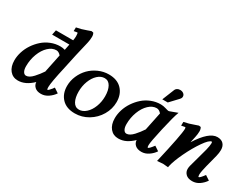

<svg xmlns="http://www.w3.org/2000/svg" viewBox="-68 -1314 2409 1860"><g transform="rotate(30 1136.5 -384.0)"><path d="M546.9 -769.5 567.9 -766.1Q579.1 -751 579.1 -723.1Q579.1 -690.4 570.3 -652.8Q531.2 -492.7 497.6 -329.6Q455.1 -142.1 455.1 -90.3Q455.1 -63.5 461.9 -63.5Q470.7 -63.5 501.5 -101.6L500.5 -100.6Q501 -101.6 506.8 -109.6Q512.7 -117.7 513.2 -118.2L565.4 -83.5Q542.5 -48.8 504.9 -23.2Q467.3 2.4 425.3 2.4Q380.4 2.4 356 -20Q331.5 -42.5 330.1 -74.7Q250.5 2.4 166.5 2.4Q109.9 2.4 75.4 -39.3Q41 -81.1 41 -152.3Q41 -198.2 56.2 -246.6Q71.3 -294.9 100.3 -338.4Q129.4 -381.8 167.7 -416Q206.1 -450.2 256.3 -470.5Q306.6 -490.7 360.8 -490.7Q385.7 -490.7 413.1 -482.9Q419.9 -521 426.3 -549.3H233.4L244.6 -603.5H437.5Q442.4 -632.8 442.4 -650.4Q442.4 -689.9 434.1 -689.9Q428.2 -689.9 397 -683.1L397.9 -725.1Q429.2 -731 451.9 -737.3Q474.6 -743.7 506.6 -755.1Q538.6 -766.6 546.9 -769.5ZM357.9 -210.9 355 -207.5Q380.4 -324.7 397 -410.6Q372.6 -439 346.2 -439Q299.8 -439 258.3 -400.1Q216.8 -361.3 192.1 -296.4Q167.5 -231.4 167.5 -158.7Q167.5 -121.1 179.9 -99.4Q192.4 -77.6 212.9 -77.6Q230.5 -77.6 249.8 -89.1Q269 -100.6 288.6 -122.1Q308.1 -143.6 323.7 -163.6Q339.4 -183.6 357.9 -210.9Z M904.3 -490.7Q998.5 -490.7 1050 -436.5Q1101.6 -382.3 1101.6 -295.4Q1101.6 -217.8 1061 -148.9Q1020.5 -80.1 951.7 -38.8Q882.8 2.4 803.7 2.4Q709.5 2.4 658.2 -51.5Q606.9 -105.5 606.9 -191.9Q606.9 -250.5 630.9 -305.4Q654.8 -360.4 694.6 -400.9Q734.4 -441.4 789.6 -466.1Q844.7 -490.7 904.3 -490.7ZM886.7 -439Q845.2 -439 809.3 -405.8Q773.4 -372.6 752.4 -317.4Q731.4 -262.2 731.4 -200.2Q731.4 -132.3 754.2 -90.8Q776.9 -49.3 820.8 -49.3Q861.8 -49.3 898.2 -82.3Q934.6 -115.2 955.8 -170.2Q977.1 -225.1 977.1 -287.1Q977.1 -355 953.6 -397Q930.2 -439 886.7 -439Z M1548.8 2.4Q1503.9 2.4 1479 -19.3Q1454.1 -41 1453.1 -74.2Q1414.1 -36.6 1374.8 -17.1Q1335.4 2.4 1289.6 2.4Q1232.9 2.4 1198.2 -39.3Q1163.6 -81.1 1163.6 -152.3Q1163.6 -198.2 1178.7 -246.6Q1193.8 -294.9 1222.9 -338.4Q1252 -381.8 1290.3 -416Q1328.6 -450.2 1379.2 -470.5Q1429.7 -490.7 1483.9 -490.7Q1511.7 -490.7 1541.5 -481.4Q1571.3 -472.2 1579.1 -472.2Q1582.5 -472.2 1587.9 -474.1L1672.9 -505.4Q1649.9 -446.3 1613.8 -285.6Q1577.6 -125 1577.6 -89.4Q1577.6 -63.5 1585 -63.5Q1596.7 -63.5 1637.2 -117.2L1688 -83.5Q1665.5 -48.8 1627.9 -23.2Q1590.3 2.4 1548.8 2.4ZM1480.5 -210.9 1478 -207.5Q1511.2 -364.3 1520 -410.6Q1495.6 -439 1468.8 -439Q1422.4 -439 1381.1 -400.1Q1339.8 -361.3 1315.2 -296.4Q1290.5 -231.4 1290.5 -158.7Q1290.5 -121.1 1303 -99.4Q1315.4 -77.6 1335.9 -77.6Q1353.5 -77.6 1372.8 -89.1Q1392.1 -100.6 1411.6 -121.8Q1431.2 -143.1 1446.5 -163.3Q1461.9 -183.6 1480.5 -210.9ZM1532.2 -540H1471.2L1526.4 -677.2Q1530.8 -688 1543.9 -696.8Q1557.1 -705.6 1576.7 -705.6Q1600.1 -705.6 1615.7 -693.1Q1631.3 -680.7 1631.3 -661.6Q1631.3 -645 1617.7 -631.3H1618.2Q1577.1 -588.4 1532.2 -540Z M2117.7 -490.7Q2162.1 -490.7 2185.5 -466.1Q2209 -441.4 2209 -398.4Q2209 -366.2 2199.7 -329.1Q2194.3 -308.1 2182.9 -263.7Q2171.4 -219.2 2164.3 -192.1Q2157.2 -165 2151.4 -135Q2145.5 -105 2145.5 -90.3Q2145.5 -63.5 2152.8 -63.5Q2165.5 -63.5 2204.6 -117.2L2255.9 -83.5Q2232.9 -48.3 2196.5 -22.9Q2160.2 2.4 2116.7 2.4Q2069.3 2.4 2044.9 -21.5Q2020.5 -45.4 2020.5 -79.1Q2020.5 -97.2 2025.4 -116.2Q2032.7 -146.5 2052.5 -214.4Q2072.3 -282.2 2084.5 -332.3Q2096.7 -382.3 2096.7 -407.7Q2096.7 -424.8 2091.3 -424.8Q2064 -424.8 2010.7 -348.1Q1957.5 -271.5 1910.9 -173.3Q1864.3 -75.2 1850.6 -12.7Q1848.6 -2.9 1848.1 2Q1806.6 -2.9 1789.6 -2.9L1725.6 2.4Q1804.2 -338.9 1804.2 -401.4Q1804.2 -418 1797.4 -418Q1791 -418 1756.3 -410.6L1757.3 -452.6Q1788.1 -458.5 1813 -465.8Q1837.9 -473.1 1863.8 -482.7Q1889.6 -492.2 1906.2 -497.1L1927.2 -494.1Q1938.5 -477.1 1938.5 -450.7Q1938.5 -421.4 1929.7 -380.9Q1927.2 -368.2 1915.5 -316.4Q2025.4 -490.7 2117.7 -490.7Z"/></g></svg>

Font: Flanker
Style: Bold Italic
Weight: 700
Italic angle: -12°
Designer: Flanker
Version: Version 2.000